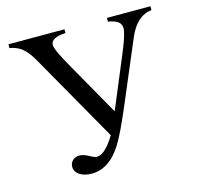

<svg xmlns="http://www.w3.org/2000/svg" viewBox="-100 -767 911 887"><g transform="rotate(-15 355.5 -323.5)"><path d="M694 -662H486V-644C527 -638 548 -623 548 -597C548 -579 537 -543 515 -490L409 -236L265 -490C230 -551 212 -589 212 -606C212 -629 236 -642 283 -644V-662H15V-644C40 -640 59 -631 74 -619C89 -607 106 -586 123 -556L363 -134C331 -81 302 -54 276 -54C270 -54 260 -57 248 -64C229 -75 212 -81 199 -81C171 -81 153 -62 153 -39C153 -5 189 15 233 15C286 15 335 -14 376 -79C397 -112 423 -167 456 -244L583 -544C609 -605 645 -638 694 -644Z"/></g></svg>

Font: XITS Math
Style: Regular
Weight: 400
Designer: MicroPress Inc., with final additions and corrections provided by Coen Hoffman, Elsevier (retired)
Version: Version 1.302